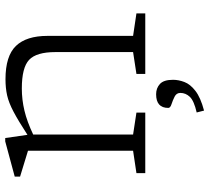

<svg xmlns="http://www.w3.org/2000/svg" viewBox="-52 -510 782 717"><g transform="rotate(-90 338.5 -152.0)"><path d="M420.5 -33 502 -45.5V-335.5Q502 -406.5 473 -433.8Q444 -461 366 -461Q324 -461 283.2 -451.2Q242.5 -441.5 194 -418.5V-45.5L276 -33V0H50V-33L133.5 -45.5V-438Q125.5 -440.5 98.2 -448.8Q71 -457 37 -467.5V-487.5L168.5 -523H181L193 -440Q246 -474.5 279.8 -492.2Q313.5 -510 340.8 -516Q368 -522 400.5 -522Q487.5 -522 525 -483Q562.5 -444 562.5 -365V-45.5L646.5 -33V0H420.5ZM276.5 192Q320 182 334.8 166.5Q349.5 151 349.5 131Q349.5 116.5 335.5 109.5Q321.5 102.5 307.5 98Q293.5 93.5 293.5 86Q293.5 40.5 344.5 40.5Q367.5 40.5 383 54.8Q398.5 69 398.5 103.5Q398.5 124.5 390.2 146.2Q382 168 357.2 187.2Q332.5 206.5 283.5 219.5Z"/></g></svg>

Font: Newsreader Caption Light
Style: Regular
Weight: 300
Designer: Hugues Gentile
Foundry: Production Type
Version: Version 1.001